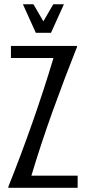

<svg xmlns="http://www.w3.org/2000/svg" viewBox="-20 -888 407 908"><path d="M19.5 0V-4.9Q78.6 -152.8 133.1 -307.6Q187.5 -462.4 232.9 -613.8H31.7V-670.9H344.2V-666Q285.2 -518.1 229.5 -363.3Q173.8 -208.5 128.4 -57.1H347.2V0ZM282.2 -867.7 221.2 -732.9H149.4L88.4 -867.7H138.2L185.1 -787.1L231.9 -867.7Z"/></svg>

Font: Crushed
Style: Regular
Weight: 400
Width: 3
Designer: Astigmatic (AOETI)
Foundry: Astigmatic (AOETI)
Version: Version 001.001